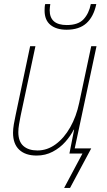

<svg xmlns="http://www.w3.org/2000/svg" viewBox="-20 -754 526 943"><path d="M307 -608Q257 -608 228 -631.5Q199 -655 199 -702Q199 -709 199.5 -718Q200 -727 202 -734H227Q226 -726 225 -718.5Q224 -711 224 -704Q224 -631 308 -631Q364 -631 390.5 -659.5Q417 -688 426 -734H453Q440 -672 404.5 -640Q369 -608 307 -608ZM295 169 385 0H321L344 -117H342Q327 -87 301 -57.5Q275 -28 239 -9Q203 10 160 10Q105 10 74.5 -18.5Q44 -47 44 -102Q44 -120 48 -144Q52 -168 57 -190L128 -527H154L81 -184Q77 -163 73.5 -143Q70 -123 70 -105Q70 -59 95 -37Q120 -15 164 -15Q212 -15 253.5 -45.5Q295 -76 325 -129Q355 -182 369 -249L428 -527H454L347 -25H428L324 169Z"/></svg>

Font: Noto Sans SemiCondensed Thin
Style: Italic
Weight: 100
Width: 4
Italic angle: -12°
Designer: Monotype Design Team
Foundry: Monotype Imaging Inc.
Version: Version 2.013; ttfautohint (v1.8.4.7-5d5b)